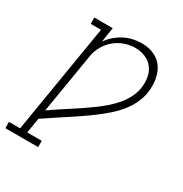

<svg xmlns="http://www.w3.org/2000/svg" viewBox="-188 -875 960 1006"><g transform="rotate(30 292.0 -371.5)"><path d="M-15 0 -16 -38H52L161 -697H99L98 -735H210L196 -646Q212 -669 233.5 -687.5Q255 -706 279 -718.5Q303 -731 329.5 -737Q356 -743 382 -743Q408 -743 433 -736.5Q458 -730 478.5 -716Q499 -702 512.5 -681.5Q526 -661 533 -636.5Q540 -612 541 -586Q542 -560 538 -534Q532 -498 515.5 -464.5Q499 -431 474.5 -401.5Q450 -372 421 -347Q392 -322 362 -299.5Q332 -277 300 -255.5Q268 -234 236.5 -213Q205 -192 173.5 -171.5Q142 -151 110 -129L95 -38H183V0ZM119 -185Q146 -204 174 -222.5Q202 -241 230 -259Q258 -277 285.5 -295.5Q313 -314 339.5 -333.5Q366 -353 391.5 -375Q417 -397 439 -422.5Q461 -448 476 -477.5Q491 -507 496 -537Q501 -570 496 -601.5Q491 -633 473 -657Q455 -681 426 -693Q397 -705 364 -705Q334 -705 303 -694.5Q272 -684 246 -663Q220 -642 203 -613.5Q186 -585 180 -554Z"/></g></svg>

Font: Iosevka Etoile Extralight
Style: Italic
Weight: 200
Italic angle: -9°
Designer: Belleve Invis
Foundry: Belleve Invis
Version: Version 22.1.2; ttfautohint (v1.8.4)